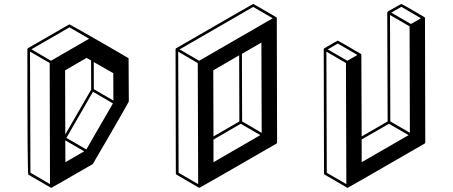

<svg xmlns="http://www.w3.org/2000/svg" viewBox="-20 -853 2237 949"><path d="M302.7 -188.5 430.7 -410.2 430.2 -554.2 407.7 -566.9 301.8 -505.4ZM303.2 -51.3 396 -105 302.7 -159.2ZM406.7 -114.3 538.1 -341.8 439.5 -399.4 308.1 -171.4ZM540.5 -356 540 -491.2 443.4 -546.4 443.8 -412.1ZM233.9 75.2Q232.4 75.2 231.2 74.7Q230 74.2 120.1 10.3Q115.2 7.3 115.2 -609.4Q115.7 -613.3 118.7 -615.2Q320.8 -731.9 321.8 -732.2Q322.8 -732.4 323.7 -732.4Q325.2 -732.4 502.9 -630.9Q613.8 -566.4 614.3 -565.9Q614.7 -565.4 615.5 -564.7Q616.2 -564 616.7 -351.1Q616.7 -349.1 528.3 -196Q439.9 -43 438.5 -42Q235.4 75.2 233.9 75.2ZM227.1 57.1 225.6 -541.5 128.4 -597.7 130.4 0.5ZM231.9 -552.7 420.4 -661.6 323.2 -717.8 135.3 -609.4Z M965.8 75.2Q963.9 75.2 963.9 74.7H962.9L852.5 10.3Q849.6 8.3 849.1 4.9L847.7 -609.4Q848.1 -612.8 851.1 -614.7Q1229.5 -833.5 1231.4 -833.5Q1232.9 -833.5 1289.1 -800.8L1345.2 -768.1H1345.7V-767.6H1346.2V-767.1H1346.7L1347.2 -766.1V-765.6Q1347.7 -763.7 1347.9 -763.7Q1348.1 -763.7 1348.1 -763.2L1349.6 -148.9Q1349.6 -145 1346.2 -143.1Q968.3 75.2 965.8 75.2ZM959.5 57.1 957.5 -541 860.8 -597.7 862.8 1ZM964.4 -552.7 1328.1 -762.7 1231.4 -818.8 867.7 -608.9ZM1035.2 -178.7 1163.1 -252.9 1162.1 -579.6 1034.2 -505.4ZM1035.2 -51.3 1266.6 -185.1 1169.9 -241.2 1035.2 -163.1ZM1273.4 -196.3 1272 -642.6 1175.8 -586.9 1176.8 -252.9Z M1698.7 75.2H1696.8L1585 10.3Q1582 8.3 1581.5 4.4L1580.1 -609.9Q1580.6 -613.3 1583.5 -614.7Q1647.5 -652.3 1649.4 -652.3Q1651.4 -652.3 1763.2 -586.9L1764.2 -586.4V-585.9H1764.6V-585.4L1765.6 -585L1766.1 -582L1767.6 -178.7L1896 -252.9L1894 -791H1894.5Q1894.5 -794.4 1897.5 -796.4Q1961.9 -833.5 1963.9 -833.5Q1965.8 -833.5 2022.5 -800.8L2078.1 -768.1V-767.6H2078.6V-767.1H2079.1L2079.6 -766.1V-765.6H2080.1Q2080.1 -764.2 2080.6 -764.2L2082 -148.9Q2082 -145.5 2079.1 -143.6Q1700.2 75.2 1698.7 75.2ZM2011.2 -734.4 2060.5 -762.7 1963.9 -819.3 1914.1 -790.5ZM2005.9 -196.8 2004.4 -722.7 1907.7 -778.8 1909.2 -252.9ZM1767.6 -51.3 1999.5 -185.1 1902.3 -241.2 1767.6 -163.6ZM1691.9 57.1 1689.9 -541.5 1593.3 -597.7 1595.2 1ZM1696.8 -552.7 1746.6 -581.5 1649.4 -637.7 1600.1 -608.9Z"/></svg>

Font: 3D Isometric
Style: Bold
Weight: 700
Designer: GGBotNet
Foundry: GGBotNet
Version: 1.14